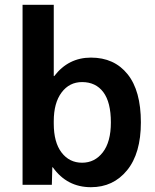

<svg xmlns="http://www.w3.org/2000/svg" viewBox="-20 -770 646 800"><path d="M74 -750H204V-453H206Q265 -530 359 -530Q456 -530 511.5 -461Q567 -392 567 -260Q567 -131 509.5 -60.5Q452 10 359 10Q259 10 200 -73H198L196 0H74ZM442 -260Q442 -344 410.5 -386Q379 -428 322 -428Q269 -428 236.5 -384.5Q204 -341 204 -265V-255Q204 -177 236.5 -134.5Q269 -92 322 -92Q375 -92 408.5 -135.5Q442 -179 442 -260Z"/></svg>

Font: M PLUS 1p
Style: Bold
Weight: 700
Version: Version 1.062